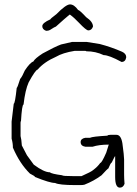

<svg xmlns="http://www.w3.org/2000/svg" viewBox="-20 -862 626 880"><path d="M310.5 -669.9H377L437.5 -660.2Q489.7 -646.5 539.1 -625Q558.6 -616.2 558.6 -599.6Q555.2 -578.1 537.1 -578.1Q479.5 -609.4 455.1 -609.4Q418.5 -627 375 -627Q375 -628.9 369.1 -628.9H322.3Q267.6 -620.1 236.3 -601.6Q182.6 -578.1 152.3 -543Q142.1 -541 111.3 -484.4Q95.7 -450.2 87.9 -382.8Q80.6 -382.8 76.2 -306.6Q74.2 -306.6 74.2 -298.8V-238.3Q78.1 -225.6 80.1 -195.3L103.5 -150.4L134.8 -107.4Q181.6 -72.3 209 -72.3Q214.4 -65.4 265.6 -58.6Q265.6 -54.7 318.4 -54.7H353.5Q396.5 -73.7 406.2 -82Q427.7 -98.1 439.5 -115.2Q446.3 -115.2 466.8 -162.1Q478.5 -197.3 478.5 -199.2Q434.1 -199.2 404.3 -189.5H371.1Q349.6 -192.9 349.6 -210.9Q349.6 -226.6 371.1 -230.5H392.6Q403.3 -236.3 472.7 -240.2Q472.7 -243.7 486.3 -244.1H513.7Q534.7 -244.1 541 -205.1Q548.8 -147.9 548.8 -130.9V-60.5Q548.8 -44.9 550.8 -19.5Q544.4 -2 529.3 -2Q507.8 -2 507.8 -50.8V-146.5Q505.9 -146.5 492.2 -117.2Q486.8 -115.2 476.6 -89.8Q473.6 -89.8 445.3 -58.6Q410.6 -32.7 367.2 -15.6Q359.9 -13.7 349.6 -13.7H324.2Q251.5 -13.7 232.4 -23.4Q208 -23.4 140.6 -50.8Q140.6 -54.7 117.2 -66.4Q70.3 -112.3 39.1 -185.5Q39.1 -205.6 33.2 -226.6V-304.7L43 -386.7Q48.8 -386.7 56.6 -459Q59.6 -459.5 72.3 -500Q81.5 -510.3 93.8 -539.1Q117.7 -575.2 132.8 -580.1Q139.6 -593.8 175.8 -617.2Q230 -647 259.8 -658.2ZM300.8 -841.8Q319.8 -841.8 337.9 -816.4Q345.2 -815.4 375 -783.2Q406.2 -762.2 406.2 -740.2Q399.9 -722.7 384.8 -722.7Q375 -722.7 341.8 -757.8Q319.8 -781.2 300.8 -794.9H298.8Q277.8 -777.8 236.3 -740.2Q231.4 -739.3 209 -724.6Q202.1 -720.7 191.4 -720.7Q173.8 -727.1 173.8 -742.2Q173.8 -756.8 210.9 -773.4Q210.9 -776.4 238.3 -796.9Q282.2 -841.8 300.8 -841.8Z"/></svg>

Font: CEF Fonts CJK
Style: Regular
Weight: 400
Designer: PartyBoss (派对大魔王)
Version: Release 2.25